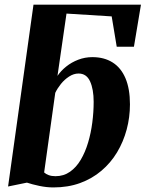

<svg xmlns="http://www.w3.org/2000/svg" viewBox="-20 -790 622 820"><path d="M208 10.5Q179 10.5 148.2 4Q117.5 -2.5 95 -10L14.5 6.5L123 -770H582L552 -590.5H478.5L457 -720L264 -732L225.5 -466Q240 -487.5 262.8 -505.8Q285.5 -524 314.2 -535Q343 -546 374.5 -546Q425 -546 461 -523.2Q497 -500.5 516 -455.5Q535 -410.5 535 -344.5Q535 -289 521 -236.8Q507 -184.5 480 -139.5Q453 -94.5 413.2 -60.8Q373.5 -27 322 -8.2Q270.5 10.5 208 10.5ZM217 -37.5Q252 -37.5 279 -56.5Q306 -75.5 325 -107.8Q344 -140 356.2 -181Q368.5 -222 374.2 -266.8Q380 -311.5 380 -355Q380 -408.5 364.8 -442.2Q349.5 -476 315.5 -476Q295 -476 275.2 -463.2Q255.5 -450.5 240.2 -431.5Q225 -412.5 216 -393.5L168.5 -53.5Q176 -46.5 188.2 -42Q200.5 -37.5 217 -37.5Z"/></svg>

Font: Merriweather 72pt ExtraBold
Style: Italic
Weight: 800
Italic angle: -7.8°
Version: Version 2.101